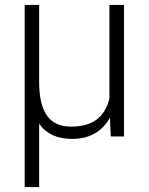

<svg xmlns="http://www.w3.org/2000/svg" viewBox="-20 -548 597 771"><path d="M137.2 -528.3V-217.8Q137.2 -129.9 168 -84.7Q198.7 -39.6 265.6 -39.6Q330.1 -39.6 367.7 -67.6Q405.3 -95.7 419.4 -152.3V-528.3H478V0H424.8L421.4 -75.2Q373.5 9.8 269.5 9.8Q179.7 9.8 137.2 -51.3V203.1H79.1V-528.3Z"/></svg>

Font: Vazir Thin FD-UI
Style: Thin-FD-UI
Weight: 100
Designer: Saber Rastikerdar
Foundry: Saber Rastikerdar
Version: Version 30.1.0